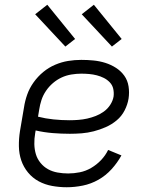

<svg xmlns="http://www.w3.org/2000/svg" viewBox="-20 -780 640 808"><path d="M261 8Q230 8 199.5 2.5Q169 -3 143 -17Q117 -31 98 -54Q79 -77 69.5 -105Q60 -133 59.5 -164.5Q59 -196 64 -228L81 -328Q85 -355 94.5 -382Q104 -409 121.5 -433.5Q139 -458 162 -477Q185 -496 212 -507.5Q239 -519 266.5 -523.5Q294 -528 322 -528Q348 -528 373.5 -525.5Q399 -523 423 -515.5Q447 -508 468 -494.5Q489 -481 503 -461.5Q517 -442 521 -416.5Q525 -391 521 -365Q517 -340 504.5 -315.5Q492 -291 471 -273.5Q450 -256 425 -245Q400 -234 374.5 -227.5Q349 -221 324 -219Q299 -217 274 -217Q237 -217 201 -220Q165 -223 130 -231L128 -219Q124 -196 124.5 -173.5Q125 -151 131 -131Q137 -111 150.5 -94.5Q164 -78 182 -68Q200 -58 222 -54Q244 -50 267 -50Q291 -50 316 -55Q341 -60 364 -73.5Q387 -87 405.5 -106.5Q424 -126 435 -149L491 -126Q474 -95 449.5 -68Q425 -41 394 -23.5Q363 -6 328.5 1Q294 8 261 8ZM273 -274Q291 -274 310 -275.5Q329 -277 347 -281Q365 -285 383 -292Q401 -299 417 -310.5Q433 -322 444 -339Q455 -356 458 -374Q460 -391 456.5 -406.5Q453 -422 442 -433.5Q431 -445 417 -452Q403 -459 387.5 -463Q372 -467 355.5 -468.5Q339 -470 322 -470Q302 -470 280.5 -466.5Q259 -463 239.5 -454Q220 -445 203 -430.5Q186 -416 173.5 -397.5Q161 -379 154.5 -359Q148 -339 145 -319L140 -289Q171 -281 205 -277.5Q239 -274 273 -274ZM451 -584 324 -720 375 -760 492 -616ZM255 -584 128 -720 179 -760 296 -616Z"/></svg>

Font: Iosevka Light Extended
Style: Italic
Weight: 300
Width: 7
Italic angle: -9°
Monospace: yes
Designer: Belleve Invis
Foundry: Belleve Invis
Version: Version 32.5.0; ttfautohint (v1.8.4)